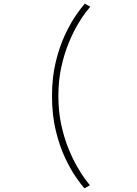

<svg xmlns="http://www.w3.org/2000/svg" viewBox="-20 -821 750 1054"><path d="M443.5 213Q426 193.5 396.5 151Q367 108.5 336.8 44.2Q306.5 -20 286 -105Q265.5 -190 265.5 -294Q265.5 -398 286.5 -483Q307.5 -568 338 -632.2Q368.5 -696.5 398.2 -739Q428 -781.5 445.5 -801L475.5 -784Q470 -778.5 450.8 -753.5Q431.5 -728.5 406.2 -685.8Q381 -643 356.8 -584.2Q332.5 -525.5 316.5 -452.5Q300.5 -379.5 300.5 -294Q300.5 -209.5 316 -137.5Q331.5 -65.5 355 -7.5Q378.5 50.5 403.2 93.5Q428 136.5 447.5 162.5Q467 188.5 473.5 196Z"/></svg>

Font: League Mono Thin
Style: Regular
Weight: 100
Width: 6
Designer: Tyler Finck
Foundry: The League of Moveable Type / Tyler Finck
Version: Version 2.300;RELEASE